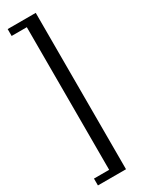

<svg xmlns="http://www.w3.org/2000/svg" viewBox="-236 -898 718 957"><g transform="rotate(-30 123.0 -419.0)"><path d="M12.2 31.2V-8.3H99.6V-829.1H12.2V-868.7H173.8V31.2Z"/></g></svg>

Font: Oswald-Light
Style: Light
Weight: 300
Designer: vernon adams
Foundry: vernon adams
Version: Version ; ttfautohint (v0.92.18-e454-dirty) -l 8 -r 50 -G 20